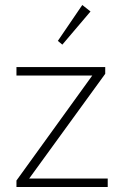

<svg xmlns="http://www.w3.org/2000/svg" viewBox="-20 -750 495 770"><path d="M230 -571 212 -586 310 -730 343 -704ZM46 0V-26L350 -447H46V-481H402V-454L97 -34H412V0Z"/></svg>

Font: Cantarell Light
Style: Regular
Weight: 300
Designer: Dave Crossland, Nikolaus Waxweiler, Florian Fecher, Jacques Le Bailly, Eben Sorkin, Alexei Vanyashin, Alexios Zavras, Em
Version: Version 0.303